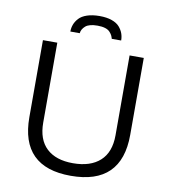

<svg xmlns="http://www.w3.org/2000/svg" viewBox="-94 -948 923 1041"><g transform="rotate(10 367.5 -428.0)"><path d="M228 -757.8Q228 -778.3 234.9 -796.6Q241.7 -814.9 257.1 -831.8Q272.5 -848.6 301.5 -858.4Q330.6 -868.2 370.1 -868.2Q409.2 -868.2 437.3 -858.4Q465.3 -848.6 480 -831.8Q494.6 -814.9 501.2 -796.6Q507.8 -778.3 507.8 -757.8H456.1Q453.1 -768.6 449.2 -776.4Q445.3 -784.2 436.3 -794.2Q427.2 -804.2 409.9 -809.6Q392.6 -814.9 368.2 -814.9Q321.8 -814.9 301.8 -797.4Q281.7 -779.8 279.8 -757.8ZM365.2 12.2Q89.8 12.2 89.8 -262.2V-686H168.9V-246.1Q168.9 -152.8 220 -105Q271 -57.1 365.2 -57.1Q461.4 -57.1 514.2 -105Q566.9 -152.8 566.9 -246.1V-686H645V-262.2Q645 12.2 365.2 12.2Z"/></g></svg>

Font: Archivo Light
Style: Regular
Weight: 300
Designer: Hector Gatti
Foundry: Omnibus-Type
Version: Version 2.001